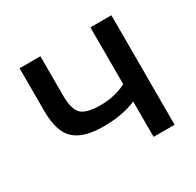

<svg xmlns="http://www.w3.org/2000/svg" viewBox="-119 -654 807 789"><g transform="rotate(-30 284.0 -260.0)"><path d="M61.5 -315.4V-519.5H160.2V-335.9Q160.2 -268.6 183.6 -245.1Q207 -221.7 274.9 -221.7Q342.8 -221.7 397.5 -250V-519.5H497.1V0H397.5V-168Q334 -139.6 240.7 -139.6Q147.5 -139.6 104.5 -179.2Q61.5 -218.8 61.5 -315.4Z"/></g></svg>

Font: GenEi M Gothic v2 Medium
Style: Regular
Weight: 500
Version: Version 2.0